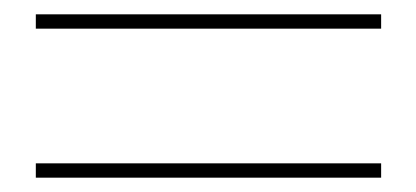

<svg xmlns="http://www.w3.org/2000/svg" viewBox="-20 -458 581 268"><path d="M30 -230H512V-210H30ZM30 -438H512V-418H30Z"/></svg>

Font: DeepMind Serif Display
Style: Regular
Weight: 800
Designer: Frank Grießhammer / Modifications: Colophon Foundry
Foundry: Colophon Foundry
Version: Version 5.002